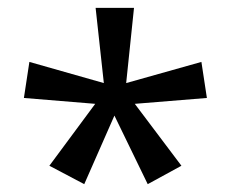

<svg xmlns="http://www.w3.org/2000/svg" viewBox="-20 -780 591 490"><path d="M322 -760 302 -568 494 -622 508 -530 324 -515 443 -357 357 -310 272 -485 195 -310 106 -357 223 -515 41 -530 55 -622 245 -568 224 -760Z"/></svg>

Font: Noto Sans Mende Kikakui
Style: Regular
Weight: 400
Designer: Monotype Design Team
Foundry: Monotype Imaging Inc.
Version: Version 2.003; ttfautohint (v1.8.4.7-5d5b)